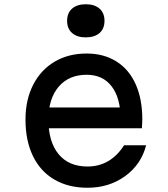

<svg xmlns="http://www.w3.org/2000/svg" viewBox="-20 -868 790 904"><path d="M585 -362 548 -305Q548 -406 506 -461Q464 -516 388 -516Q304 -516 256 -459.5Q208 -403 208 -305Q208 -200 256 -142Q304 -84 392 -84Q447 -84 490.5 -110Q534 -136 564 -184H668Q645 -94 569.5 -39Q494 16 392 16Q302 16 236 -22.5Q170 -61 135 -133.5Q100 -206 100 -305Q100 -398 136 -468.5Q172 -539 237 -577.5Q302 -616 388 -616Q468 -616 527.5 -579Q587 -542 618.5 -472Q650 -402 650 -307Q650 -292 648 -264H185V-362ZM296 -770Q296 -807 319.5 -827.5Q343 -848 384 -848Q425 -848 448.5 -827.5Q472 -807 472 -770Q472 -733 448.5 -712.5Q425 -692 384 -692Q343 -692 319.5 -712.5Q296 -733 296 -770Z"/></svg>

Font: Martian Mono Custom sWd Rg
Style: Regular
Weight: 400
Width: 6
Monospace: yes
Designer: Alex Havermale
Foundry: Evil Martians
Version: Version 1.000